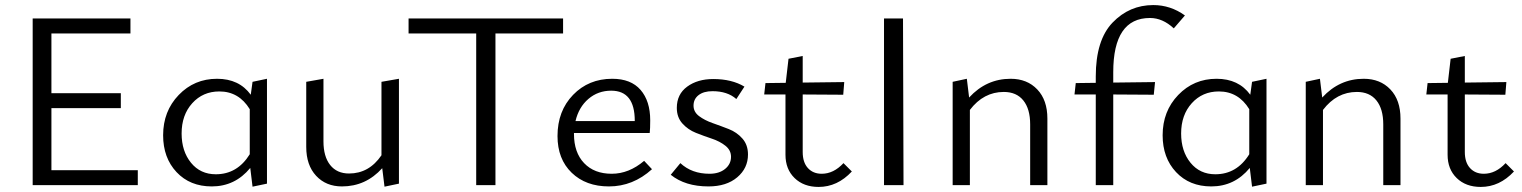

<svg xmlns="http://www.w3.org/2000/svg" viewBox="-20 -731 6008 758"><path d="M183 -59H524V0H109V-658H495V-599H183V-363H457V-304H183Z M977 -408 1034 -420V-6L977 6L968 -68Q908 5 816 5Q730 5 677 -51.5Q624 -108 624 -197Q624 -292 685.5 -356Q747 -420 837 -420Q924 -420 970 -357ZM832 -43Q917 -43 966 -122V-300Q923 -370 846 -370Q781 -370 739 -323.5Q697 -277 697 -204Q697 -134 734 -88.5Q771 -43 832 -43Z M1486 -408 1555 -420V-6L1498 6L1489 -67Q1424 5 1330 5Q1267 5 1228 -37Q1189 -79 1189 -151V-408L1257 -420V-173Q1257 -113 1283.5 -79.5Q1310 -46 1358 -46Q1437 -46 1486 -118Z M2203 -658V-599H1936V0H1860V-599H1593V-658Z M2523 -96 2554 -63Q2479 5 2384 5Q2293 5 2237 -49Q2181 -103 2181 -194Q2181 -293 2242.5 -356.5Q2304 -420 2397 -420Q2471 -420 2509 -376Q2547 -332 2547 -256Q2547 -222 2545 -206H2246V-202Q2246 -129 2286 -87Q2326 -45 2395 -45Q2463 -45 2523 -96ZM2393 -373Q2341 -373 2303 -340.5Q2265 -308 2252 -253H2486V-254Q2486 -373 2393 -373Z M2777 5Q2685 5 2628 -41L2666 -87Q2711 -45 2781 -45Q2819 -45 2842.5 -64Q2866 -83 2866 -112Q2866 -138 2844 -155.5Q2822 -173 2790.5 -183.5Q2759 -194 2727.5 -206.5Q2696 -219 2674 -243.5Q2652 -268 2652 -305Q2652 -359 2693 -389Q2734 -419 2796 -419Q2869 -419 2919 -389L2887 -340Q2852 -371 2793 -371Q2758 -371 2738 -355.5Q2718 -340 2718 -314Q2718 -289 2740 -272.5Q2762 -256 2793.5 -245Q2825 -234 2857 -221.5Q2889 -209 2911 -184Q2933 -159 2933 -121Q2933 -67 2890.5 -31Q2848 5 2777 5Z M3310 -87 3343 -54Q3286 7 3212 7Q3153 7 3117 -28Q3081 -63 3081 -120V-358H2997L3002 -403L3082 -404L3093 -499L3149 -510V-405L3313 -407L3309 -357L3149 -358V-131Q3149 -90 3169.5 -67.5Q3190 -45 3224 -45Q3271 -45 3310 -87Z M3470 0V-658H3545L3547 0Z M3970 -420Q4035 -420 4075 -378Q4115 -336 4115 -263V0H4047V-240Q4047 -301 4020 -334.5Q3993 -368 3943 -368Q3863 -368 3809 -297V0H3741V-408L3797 -420L3806 -346Q3874 -420 3970 -420Z M4520 -660Q4375 -660 4375 -446V-405L4540 -407L4535 -357L4375 -358V0H4306V-358H4222L4227 -403L4306 -404V-429Q4306 -573 4372.5 -642Q4439 -711 4533 -711Q4601 -711 4658 -670L4614 -619Q4570 -660 4520 -660Z M4923 -408 4980 -420V-6L4923 6L4914 -68Q4854 5 4762 5Q4676 5 4623 -51.5Q4570 -108 4570 -197Q4570 -292 4631.5 -356Q4693 -420 4783 -420Q4870 -420 4916 -357ZM4778 -43Q4863 -43 4912 -122V-300Q4869 -370 4792 -370Q4727 -370 4685 -323.5Q4643 -277 4643 -204Q4643 -134 4680 -88.5Q4717 -43 4778 -43Z M5364 -420Q5429 -420 5469 -378Q5509 -336 5509 -263V0H5441V-240Q5441 -301 5414 -334.5Q5387 -368 5337 -368Q5257 -368 5203 -297V0H5135V-408L5191 -420L5200 -346Q5268 -420 5364 -420Z M5924 -87 5957 -54Q5900 7 5826 7Q5767 7 5731 -28Q5695 -63 5695 -120V-358H5611L5616 -403L5696 -404L5707 -499L5763 -510V-405L5927 -407L5923 -357L5763 -358V-131Q5763 -90 5783.5 -67.5Q5804 -45 5838 -45Q5885 -45 5924 -87Z"/></svg>

Font: EauTestInfant
Style: Regular
Weight: 400
Designer: Christian Thalmann (Catharsis Fonts)
Version: Version 0.001;PS 000.001;hotconv 1.0.88;makeotf.lib2.5.64775